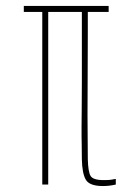

<svg xmlns="http://www.w3.org/2000/svg" viewBox="-20 -620 469 645"><path d="M122 0V-580H60V-600H345V-580H275V-514Q275 -433 274.5 -366.5Q274 -300 274 -233.5Q274 -167 275 -85Q276 -44 284 -29.5Q292 -15 328 -15Q344 -15 351.5 -16Q359 -17 369 -19V0Q347 5 326 5Q281 5 268.5 -16Q256 -37 255 -85Q255 -118 254.5 -134.5Q254 -151 254 -163.5Q254 -176 254 -195Q254 -214 254.5 -250Q255 -286 255 -349Q255 -412 255 -514V-580H142V0Z"/></svg>

Font: Big Shoulders Display Thin
Style: Regular
Weight: 100
Designer: Patric King
Foundry: XO Type Co
Version: Version 1.000; ttfautohint (v1.8.2)